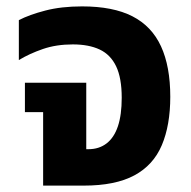

<svg xmlns="http://www.w3.org/2000/svg" viewBox="-20 -581 599 601"><path d="M115 0V-230H58V-322H250V-114H257Q290 -114 313.5 -132Q337 -150 349 -185.5Q361 -221 361 -275Q361 -337 343.5 -373.5Q326 -410 292 -426Q258 -442 208 -442Q156 -442 114 -427.5Q72 -413 39 -393V-518Q72 -535 122 -548Q172 -561 237 -561Q334 -561 394.5 -530Q455 -499 484 -436Q513 -373 513 -278Q513 -189 486.5 -126.5Q460 -64 400.5 -32Q341 0 242 0Z"/></svg>

Font: Farlight84_Sys_V01
Style: Bold
Weight: 700
Designer: Monotype Design Team, Nadine Chahine and Nizar Qandah
Foundry: Monotype Imaging Inc.
Version: Version 2.004;October 31, 2024;FontCreator 14.0.0.2814 64-bi